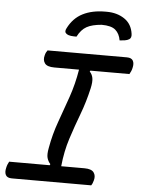

<svg xmlns="http://www.w3.org/2000/svg" viewBox="-61 -982 760 1029"><g transform="rotate(5 319.0 -467.0)"><path d="M469 0H42Q17 0 9 -15Q1 -30 7 -54Q9 -64 12.5 -72.5Q16 -81 20 -88H238L241 -94Q229 -107 223.5 -125.5Q218 -144 225 -180Q238 -254 263 -323Q288 -392 312.5 -462.5Q337 -533 350 -612H217Q178 -612 165.5 -629.5Q153 -647 160 -672Q162 -681 165.5 -688Q169 -695 173 -700H600Q625 -700 633 -685Q641 -670 635 -646Q633 -636 629 -627.5Q625 -619 621 -612H411L408 -607Q421 -594 425 -574Q429 -554 421 -518Q404 -443 378.5 -375.5Q353 -308 330.5 -238.5Q308 -169 300 -88H425Q463 -88 475.5 -70.5Q488 -53 481 -28Q477 -11 469 0ZM321 -787Q304 -787 290.5 -788.5Q277 -790 267 -797Q253 -807 264 -827Q292 -883 342.5 -908.5Q393 -934 463 -934H471Q527 -934 567 -907Q607 -880 614 -827Q617 -806 604 -798Q594 -792 581 -790Q568 -788 553 -787Q547 -823 524.5 -842.5Q502 -862 450 -862Q399 -858 370 -842Q341 -826 321 -787Z"/></g></svg>

Font: Recursive Mn Csl St
Style: Italic
Weight: 400
Italic angle: -15°
Monospace: yes
Version: Version 1.079;hotconv 1.0.112;makeotfexe 2.5.65598; ttfautoh